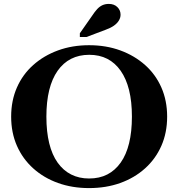

<svg xmlns="http://www.w3.org/2000/svg" viewBox="-20 -951 911 981"><path d="M435 10Q349 10 276.5 -16Q204 -42 150 -90.5Q96 -139 66.5 -206Q37 -273 37 -355Q37 -437 66.5 -504Q96 -571 150 -619Q204 -667 276.5 -693.5Q349 -720 435 -720Q522 -720 594.5 -693.5Q667 -667 721 -619Q775 -571 804.5 -504Q834 -437 834 -355Q834 -273 804.5 -206Q775 -139 721 -90.5Q667 -42 594.5 -16Q522 10 435 10ZM435 -39Q488 -39 528 -59.5Q568 -80 596.5 -120Q625 -160 639.5 -219Q654 -278 654 -355Q654 -432 639.5 -490.5Q625 -549 596.5 -589.5Q568 -630 528 -650.5Q488 -671 436 -671Q384 -671 343.5 -650.5Q303 -630 274.5 -589.5Q246 -549 231.5 -490.5Q217 -432 217 -355Q217 -278 231.5 -219Q246 -160 274.5 -120Q303 -80 343.5 -59.5Q384 -39 435 -39ZM451 -871 388 -781V-762H422L520 -799Q545 -808 561.5 -819.5Q578 -831 587 -845.5Q596 -860 596 -876Q596 -899 579.5 -915Q563 -931 536 -931Q518 -931 503.5 -924.5Q489 -918 476.5 -904.5Q464 -891 451 -871Z"/></svg>

Font: Roboto Serif 120pt Expanded SemiBold
Style: Regular
Weight: 600
Width: 7
Designer: Greg Gazdowicz
Foundry: Commercial Type
Version: Version 1.008